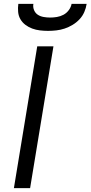

<svg xmlns="http://www.w3.org/2000/svg" viewBox="-20 -975 469 995"><path d="M52 0 173 -735H257L136 0ZM229 -815Q208 -815 187 -817.5Q166 -820 147 -827Q128 -834 112 -846Q96 -858 86 -875Q76 -892 74 -913Q72 -934 75 -955H153Q150 -938 156.5 -922.5Q163 -907 176 -898.5Q189 -890 206 -887Q223 -884 240 -884Q257 -884 275 -887Q293 -890 309 -898.5Q325 -907 336.5 -922.5Q348 -938 351 -955H429Q426 -934 417 -913Q408 -892 392 -875Q376 -858 356 -846Q336 -834 315 -827Q294 -820 272 -817.5Q250 -815 229 -815Z"/></svg>

Font: Iosevka Aile Oblique
Style: Regular
Weight: 400
Italic angle: -9°
Designer: Belleve Invis
Foundry: Belleve Invis
Version: Version 31.1.0; ttfautohint (v1.8.4)